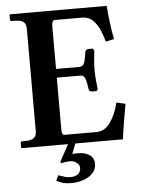

<svg xmlns="http://www.w3.org/2000/svg" viewBox="-57 -691 676 923"><g transform="rotate(-5 281.0 -229.0)"><path d="M256 83Q242 83 232.5 84Q223 85 211 89L205 83L250 0H27L24 -2V-24Q24 -33 32 -33H46Q76 -33 88.5 -43Q101 -53 101 -77V-569Q101 -593 88.5 -603Q76 -613 46 -613H32Q24 -613 24 -621V-644L27 -646H493Q499 -561 514 -484L474 -475Q467 -501 455 -530Q443 -559 422.5 -579.5Q402 -600 368 -600H238Q224 -600 224 -571V-365H337Q356 -365 362 -385.5Q368 -406 372 -436Q372 -439 376.5 -443Q381 -447 388 -447H409L415 -437Q414 -425 411 -398.5Q408 -372 408 -344Q408 -317 411 -290.5Q414 -264 415 -251L409 -242H388Q381 -242 376.5 -245.5Q372 -249 372 -252Q368 -283 362 -303Q356 -323 337 -323H224V-75Q224 -58 227.5 -52Q231 -46 238 -46H391Q432 -46 459 -85Q486 -124 499 -179L542 -169Q535 -129 527.5 -85Q520 -41 515 0H285L266 50Q272 48 282 48Q292 48 298 48Q328 48 349.5 62.5Q371 77 371 106Q371 132 353.5 150.5Q336 169 308.5 178.5Q281 188 250 188Q226 188 211.5 184Q197 180 178 171L190 145Q210 152 221.5 155.5Q233 159 248 159Q271 159 284.5 148.5Q298 138 298 118Q298 104 284 93.5Q270 83 256 83Z"/></g></svg>

Font: Libertinus Serif SemiBold
Style: Regular
Weight: 600
Designer: Philipp H. Poll, Khaled Hosny
Foundry: Caleb Maclennan
Version: Version 7.051;RELEASE